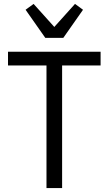

<svg xmlns="http://www.w3.org/2000/svg" viewBox="-20 -963 556 983"><path d="M495 -628H298V0H218V-628H21V-698H495ZM304 -769H212L111 -913L152 -943L258 -825L364 -943L405 -913Z"/></svg>

Font: IBM Plex Sans Condensed
Style: Regular
Weight: 400
Width: 3
Designer: Mike Abbink, Paul van der Laan, Pieter van Rosmalen
Foundry: Bold Monday
Version: Version 3.201